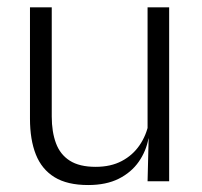

<svg xmlns="http://www.w3.org/2000/svg" viewBox="-20 -508 565 538"><path d="M125 -487.5V-181.5Q125 -138.5 136.8 -106.8Q148.5 -75 175.5 -57.8Q202.5 -40.5 248 -40.5Q290.5 -40.5 321.2 -56.8Q352 -73 371.2 -101.2Q390.5 -129.5 397 -164.5L409.5 -120H396Q389.5 -84.5 368.8 -54.8Q348 -25 312.8 -7.2Q277.5 10.5 227 10.5Q168.5 10.5 132.8 -11.5Q97 -33.5 80.5 -75Q64 -116.5 64 -175.5V-487.5ZM454 -487.5V0H393.5L396.5 -120.5L393.5 -123.5V-487.5Z"/></svg>

Font: Anek Gujarati Medium Light
Style: Regular
Weight: 300
Version: Version 1.003